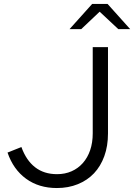

<svg xmlns="http://www.w3.org/2000/svg" viewBox="-20 -938 677 969"><path d="M18 0ZM525 -264Q525 -201 506.5 -150Q488 -99 454.5 -63.5Q421 -28 373 -8.5Q325 11 267 11Q176 11 111.5 -36Q47 -83 18 -168Q35 -175 53 -182Q71 -189 88 -196Q112 -129 157 -94Q202 -59 268 -59Q308 -59 341 -73.5Q374 -88 398 -115Q422 -142 435 -180Q448 -218 448 -265V-700H525ZM577 -791 483 -879 390 -791H331L445 -918H523L637 -791Z"/></svg>

Font: Rosa Sans Light
Style: Regular
Weight: 300
Designer: Pentagram / MCKL
Foundry: Pentagram / MCKL
Version: Version 1.005;September 16, 2019;FontCreator 11.5.0.2425 64-